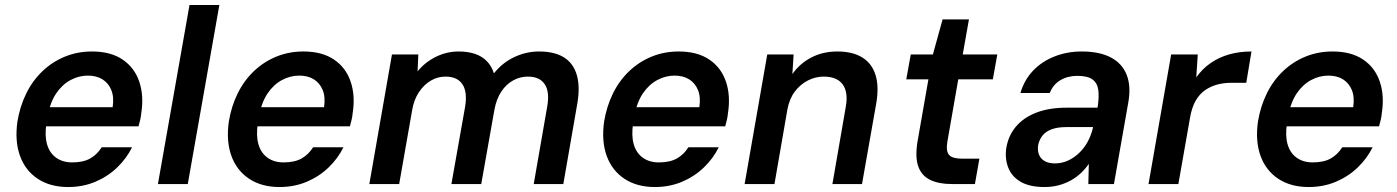

<svg xmlns="http://www.w3.org/2000/svg" viewBox="-20 -740 5619 772"><path d="M254 12Q182 12 132 -21Q82 -54 60.5 -113Q39 -172 50 -251Q60 -312 85.5 -364Q111 -416 151 -454Q191 -492 241.5 -512.5Q292 -533 350 -533Q425 -533 473 -500.5Q521 -468 540 -411.5Q559 -355 548 -285Q547 -273 544 -259.5Q541 -246 537 -232H133L147 -309H433Q439 -350 427.5 -378Q416 -406 392 -421Q368 -436 333 -436Q297 -436 263.5 -418Q230 -400 206 -364.5Q182 -329 172 -275L167 -246Q159 -196 169 -160.5Q179 -125 205.5 -106Q232 -87 270 -87Q315 -87 343 -103Q371 -119 389 -148H511Q489 -103 451 -66.5Q413 -30 363 -9Q313 12 254 12Z M615 0 742 -720H862L735 0Z M1104 12Q1032 12 982 -21Q932 -54 910.5 -113Q889 -172 900 -251Q910 -312 935.5 -364Q961 -416 1001 -454Q1041 -492 1091.5 -512.5Q1142 -533 1200 -533Q1275 -533 1323 -500.5Q1371 -468 1390 -411.5Q1409 -355 1398 -285Q1397 -273 1394 -259.5Q1391 -246 1387 -232H983L997 -309H1283Q1289 -350 1277.5 -378Q1266 -406 1242 -421Q1218 -436 1183 -436Q1147 -436 1113.5 -418Q1080 -400 1056 -364.5Q1032 -329 1022 -275L1017 -246Q1009 -196 1019 -160.5Q1029 -125 1055.5 -106Q1082 -87 1120 -87Q1165 -87 1193 -103Q1221 -119 1239 -148H1361Q1339 -103 1301 -66.5Q1263 -30 1213 -9Q1163 12 1104 12Z M1465 0 1556 -521H1662L1659 -453Q1689 -490 1732.5 -511.5Q1776 -533 1824 -533Q1861 -533 1889.5 -523.5Q1918 -514 1937.5 -494Q1957 -474 1966 -445Q2000 -488 2048 -510.5Q2096 -533 2147 -533Q2210 -533 2248 -509Q2286 -485 2299.5 -437.5Q2313 -390 2301 -322L2245 0H2126L2180 -310Q2191 -370 2170.5 -401Q2150 -432 2102 -432Q2071 -432 2043 -416.5Q2015 -401 1995.5 -371.5Q1976 -342 1968 -299L1915 0H1795L1850 -310Q1860 -370 1839.5 -401Q1819 -432 1771 -432Q1740 -432 1712.5 -416Q1685 -400 1664.5 -369.5Q1644 -339 1637 -296L1585 0Z M2613 12Q2541 12 2491 -21Q2441 -54 2419.5 -113Q2398 -172 2409 -251Q2419 -312 2444.5 -364Q2470 -416 2510 -454Q2550 -492 2600.5 -512.5Q2651 -533 2709 -533Q2784 -533 2832 -500.5Q2880 -468 2899 -411.5Q2918 -355 2907 -285Q2906 -273 2903 -259.5Q2900 -246 2896 -232H2492L2506 -309H2792Q2798 -350 2786.5 -378Q2775 -406 2751 -421Q2727 -436 2692 -436Q2656 -436 2622.5 -418Q2589 -400 2565 -364.5Q2541 -329 2531 -275L2526 -246Q2518 -196 2528 -160.5Q2538 -125 2564.5 -106Q2591 -87 2629 -87Q2674 -87 2702 -103Q2730 -119 2748 -148H2870Q2848 -103 2810 -66.5Q2772 -30 2722 -9Q2672 12 2613 12Z M2974 0 3065 -521H3171L3166 -442Q3195 -484 3241.5 -508.5Q3288 -533 3347 -533Q3408 -533 3447 -509Q3486 -485 3500.5 -438Q3515 -391 3503 -323L3446 0H3327L3381 -312Q3391 -370 3368 -401Q3345 -432 3292 -432Q3259 -432 3228.5 -416.5Q3198 -401 3176 -372Q3154 -343 3146 -300L3094 0Z M3807 0Q3755 0 3720.5 -16.5Q3686 -33 3672.5 -70Q3659 -107 3669 -170L3713 -421H3624L3642 -521H3731L3770 -662H3876L3851 -521H3990L3972 -421H3833L3789 -169Q3783 -131 3796.5 -116.5Q3810 -102 3849 -102H3918L3900 0Z M4180 12Q4120 12 4084 -9Q4048 -30 4034 -66Q4020 -102 4026 -144Q4034 -194 4064.5 -230.5Q4095 -267 4146.5 -287Q4198 -307 4268 -307H4393Q4400 -350 4396 -378.5Q4392 -407 4372 -421Q4352 -435 4312 -435Q4273 -435 4243.5 -417.5Q4214 -400 4201 -366H4083Q4098 -418 4133.5 -455.5Q4169 -493 4220 -513Q4271 -533 4329 -533Q4401 -533 4446.5 -509Q4492 -485 4510 -439.5Q4528 -394 4517 -330L4459 0H4356L4358 -81Q4344 -61 4326 -44Q4308 -27 4285.5 -14.5Q4263 -2 4236.5 5Q4210 12 4180 12ZM4222 -83Q4249 -83 4273.5 -94Q4298 -105 4318.5 -124.5Q4339 -144 4353 -169.5Q4367 -195 4374 -224L4375 -229H4267Q4232 -229 4208 -220Q4184 -211 4171 -194Q4158 -177 4154 -155Q4150 -121 4168 -102Q4186 -83 4222 -83Z M4598 0 4689 -521H4796L4790 -429Q4815 -464 4848.5 -487Q4882 -510 4923 -521.5Q4964 -533 5012 -533L4991 -407H4929Q4901 -407 4874.5 -400Q4848 -393 4825.5 -377.5Q4803 -362 4787.5 -335Q4772 -308 4765 -267L4718 0Z M5242 12Q5170 12 5120 -21Q5070 -54 5048.5 -113Q5027 -172 5038 -251Q5048 -312 5073.5 -364Q5099 -416 5139 -454Q5179 -492 5229.5 -512.5Q5280 -533 5338 -533Q5413 -533 5461 -500.5Q5509 -468 5528 -411.5Q5547 -355 5536 -285Q5535 -273 5532 -259.5Q5529 -246 5525 -232H5121L5135 -309H5421Q5427 -350 5415.5 -378Q5404 -406 5380 -421Q5356 -436 5321 -436Q5285 -436 5251.5 -418Q5218 -400 5194 -364.5Q5170 -329 5160 -275L5155 -246Q5147 -196 5157 -160.5Q5167 -125 5193.5 -106Q5220 -87 5258 -87Q5303 -87 5331 -103Q5359 -119 5377 -148H5499Q5477 -103 5439 -66.5Q5401 -30 5351 -9Q5301 12 5242 12Z"/></svg>

Font: DM Sans 10pt SemiBold
Style: Italic
Weight: 600
Italic angle: -10°
Version: Version 4.004;gftools[0.9.30]